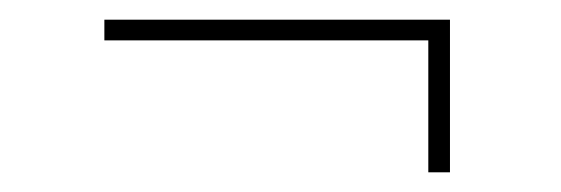

<svg xmlns="http://www.w3.org/2000/svg" viewBox="-20 -385 570 195"><path d="M437 -365V-210H415V-344H86V-365Z"/></svg>

Font: Nacelle Thin
Style: Regular
Weight: 100
Designer: Sora Sagano
Foundry: Sora Sagano
Version: Version 1.000;FEAKit 1.0